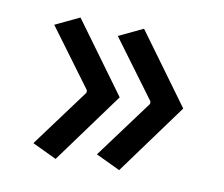

<svg xmlns="http://www.w3.org/2000/svg" viewBox="-51 -489 555 476"><g transform="rotate(10 227.0 -251.0)"><path d="M55 -102 163 -248V-254L55 -400L116 -429L246 -251L116 -73ZM215 -102 323 -248V-254L215 -400L276 -429L406 -251L276 -73Z"/></g></svg>

Font: Athiti Medium
Style: Regular
Weight: 500
Designer: CadsonDemak Team
Foundry: CadsonDemak
Version: Version 1.032